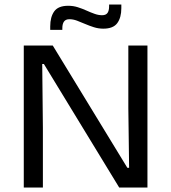

<svg xmlns="http://www.w3.org/2000/svg" viewBox="-20 -844 770 864"><path d="M217.5 -639 553 -89H561L557.5 -357.5V-639H643.5V0H516.5L177.5 -556H170L173 -268V0H87V-639ZM445 -715Q423 -715 402.5 -721.5Q382 -728 363 -736.2Q344 -744.5 326.5 -751Q309 -757.5 292.5 -757.5Q275.5 -757.5 268 -747Q260.5 -736.5 260.5 -717V-709.5H206V-725.5Q206 -767.5 224 -792.8Q242 -818 287 -818Q309.5 -818 330 -811.5Q350.5 -805 369.2 -796.5Q388 -788 405.5 -781.8Q423 -775.5 439.5 -775.5Q456.5 -775.5 463.8 -785.8Q471 -796 471 -816V-823.5H526V-807Q526 -765 507.8 -740Q489.5 -715 445 -715Z"/></svg>

Font: Anek Gujarati SemiExpanded
Style: Regular
Weight: 400
Width: 6
Designer: Mrunmayee Ghaisas (Gujarati), Yesha Goshar (Latin)
Foundry: Ek Type
Version: Version 1.003